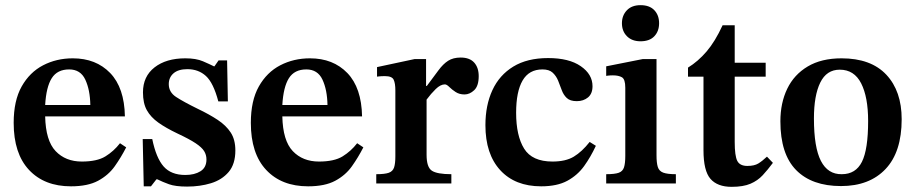

<svg xmlns="http://www.w3.org/2000/svg" viewBox="-20 -711 3546 744"><path d="M255 11Q152 11 92.5 -52.5Q33 -116 33 -235Q33 -321 64 -376Q95 -431 147 -458Q199 -485 262 -485Q352 -485 407 -428Q462 -371 464 -260H155Q157 -166 195.5 -125.5Q234 -85 297 -85Q356 -85 388.5 -105Q421 -125 445 -156L469 -140Q449 -101 424.5 -66.5Q400 -32 360 -10.5Q320 11 255 11ZM155 -304H330Q329 -363 310.5 -402.5Q292 -442 248 -442Q202 -442 180.5 -408Q159 -374 155 -304Z M537 11 533 -172H570Q585 -99 614 -66Q643 -33 698 -33Q734 -33 757 -47.5Q780 -62 780 -93Q780 -111 771 -125.5Q762 -140 738 -156Q714 -172 667 -194Q623 -215 593.5 -236Q564 -257 549 -284Q534 -311 534 -353Q534 -415 579 -450Q624 -485 698 -485Q740 -485 766.5 -473.5Q793 -462 809 -454H811L827 -477H860L863 -318H826Q807 -390 778 -416.5Q749 -443 706 -443Q671 -443 652.5 -427Q634 -411 634 -385Q634 -354 662 -335.5Q690 -317 747 -289Q791 -268 823.5 -246.5Q856 -225 874 -197.5Q892 -170 892 -128Q892 -75 866 -44.5Q840 -14 797.5 -1Q755 12 705 12Q660 12 635 3Q610 -6 590 -16H586L565 11Z M1174 11Q1071 11 1011.5 -52.5Q952 -116 952 -235Q952 -321 983 -376Q1014 -431 1066 -458Q1118 -485 1181 -485Q1271 -485 1326 -428Q1381 -371 1383 -260H1074Q1076 -166 1114.5 -125.5Q1153 -85 1216 -85Q1275 -85 1307.5 -105Q1340 -125 1364 -156L1388 -140Q1368 -101 1343.5 -66.5Q1319 -32 1279 -10.5Q1239 11 1174 11ZM1074 -304H1249Q1248 -363 1229.5 -402.5Q1211 -442 1167 -442Q1121 -442 1099.5 -408Q1078 -374 1074 -304Z M1729 0H1438V-36Q1471 -36 1486.5 -41.5Q1502 -47 1507 -62Q1512 -77 1512 -105V-361Q1512 -388 1505.5 -402Q1499 -416 1472 -416Q1457 -416 1449 -415Q1441 -414 1441 -414V-451L1586 -482H1631V-378H1634Q1661 -414 1679 -438.5Q1697 -463 1716.5 -475.5Q1736 -488 1765 -488Q1800 -488 1817.5 -468.5Q1835 -449 1835 -416Q1835 -378 1817.5 -361.5Q1800 -345 1780 -345Q1760 -345 1745.5 -354.5Q1731 -364 1721 -374Q1711 -384 1704 -384Q1687 -384 1668.5 -366Q1650 -348 1633 -325V-111Q1633 -63 1653.5 -49.5Q1674 -36 1729 -36Z M2265 -161 2289 -146Q2269 -103 2243.5 -67.5Q2218 -32 2178.5 -10.5Q2139 11 2077 11Q1976 11 1918.5 -51.5Q1861 -114 1861 -226Q1861 -303 1888 -361.5Q1915 -420 1969 -453Q2023 -486 2104 -486Q2185 -486 2230.5 -454.5Q2276 -423 2276 -377Q2276 -348 2258.5 -333.5Q2241 -319 2215 -319Q2189 -319 2176 -331.5Q2163 -344 2156.5 -362.5Q2150 -381 2142.5 -399Q2135 -417 2121.5 -429.5Q2108 -442 2082 -442Q2030 -442 2005 -399Q1980 -356 1980 -274Q1980 -185 2011 -135Q2042 -85 2121 -85Q2172 -85 2203.5 -104Q2235 -123 2265 -161Z M2599 0H2329V-36Q2362 -36 2377.5 -41.5Q2393 -47 2398 -62.5Q2403 -78 2403 -107V-371Q2403 -404 2390 -411.5Q2377 -419 2355 -419Q2344 -419 2336.5 -418Q2329 -417 2329 -417V-454L2470 -482H2524V-109Q2524 -80 2529 -64Q2534 -48 2550 -42Q2566 -36 2599 -36ZM2462 -551Q2429 -551 2409.5 -570.5Q2390 -590 2390 -621Q2390 -651 2409 -671Q2428 -691 2462 -691Q2497 -691 2515.5 -671.5Q2534 -652 2534 -621Q2534 -590 2515.5 -570.5Q2497 -551 2462 -551Z M2952 -104 2975 -80Q2955 -53 2935.5 -32Q2916 -11 2888 1Q2860 13 2815 13Q2760 13 2733 -18Q2706 -49 2706 -129V-414H2646V-449Q2685 -473 2718 -511.5Q2751 -550 2780 -613H2827V-468H2947V-414H2827V-161Q2827 -107 2837 -87.5Q2847 -68 2876 -68Q2903 -68 2918.5 -77.5Q2934 -87 2952 -104Z M3239 10Q3126 10 3065 -52Q3004 -114 3004 -241Q3004 -312 3030.5 -367Q3057 -422 3110 -453.5Q3163 -485 3241 -485Q3355 -485 3414.5 -421.5Q3474 -358 3474 -249Q3474 -122 3411.5 -56Q3349 10 3239 10ZM3242 -36Q3296 -36 3320 -84Q3344 -132 3344 -242Q3344 -335 3317 -388Q3290 -441 3234 -441Q3183 -441 3158.5 -391Q3134 -341 3134 -252Q3134 -140 3161 -87.5Q3188 -35 3242 -36Z"/></svg>

Font: STIX Two Text SemiBold
Style: Regular
Weight: 600
Designer: Ross Mills, John Hudson & Paul Hanslow, Tiro Typeworks Ltd; with prior portions MicroPress Inc., and Coen Hoffman.
Foundry: Tiro Typeworks Ltd
Version: Version 2.13 b171